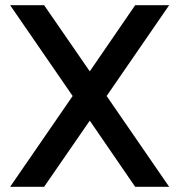

<svg xmlns="http://www.w3.org/2000/svg" viewBox="-20 -720 691 740"><path d="M150 0H19L260 -350L19 -700H150L326 -445L501 -700H632L391 -350L632 0H501L326 -255Z"/></svg>

Font: MedMera Sans Semibold
Style: Regular
Weight: 600
Designer: Kasper Nordkvist
Foundry: UNCUT.wtf
Version: Version 1.300